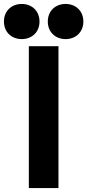

<svg xmlns="http://www.w3.org/2000/svg" viewBox="-89 -943 442 972"><path d="M243 -745C294 -745 333 -780 333 -834C333 -888 294 -923 243 -923C192 -923 153 -888 153 -834C153 -780 192 -745 243 -745ZM21 -745C72 -745 111 -780 111 -834C111 -888 72 -923 21 -923C-30 -923 -69 -888 -69 -834C-69 -780 -30 -745 21 -745ZM57 -709V9H207V-709Z"/></svg>

Font: Kalas SG
Style: Bold
Weight: 700
Designer: Kalas
Foundry: Kalas
Version: Version 2.000;FEAKit 1.0